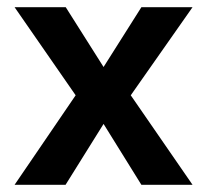

<svg xmlns="http://www.w3.org/2000/svg" viewBox="-20 -513 576 533"><path d="M514.5 0H372.5L267.5 -169L162 0H20.5L190 -248.5L20.5 -493H162.5L267.5 -327L372.5 -493H514.5L343 -248.5Z"/></svg>

Font: Acari Sans Neue
Style: Bold
Weight: 700
Designer: Alfredo Marco Pradil (font), Cristiano Sobral (main changes)
Foundry: Hanken Design Co. (font), Cristiano Sobral (main changes)
Version: Version 2.459;March 19, 2022;FontCreator 14.0.0.2808 64-bit;